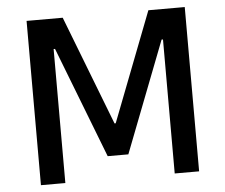

<svg xmlns="http://www.w3.org/2000/svg" viewBox="-51 -758 957 815"><g transform="rotate(-5 428.0 -350.0)"><path d="M91 0H195V-571H201L384 -98H472L655 -571H661V0H765V-700H610L430 -234H425L245 -700H91Z"/></g></svg>

Font: Fixel Text Medium
Style: Regular
Weight: 500
Width: 4
Designer: AlfaBravo + MacPaw
Foundry: Kyrylo Tkachov, Marchela Mozhyna, Serhii Makarenko, Maria Weinstein, Zakhar Kryvoshyya
Version: Version 1.211